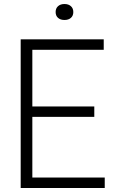

<svg xmlns="http://www.w3.org/2000/svg" viewBox="-20 -936 568 956"><path d="M83 0V-740H496.5V-688H141V-52H501.5V0ZM125.5 -354V-406H449.5V-354ZM301 -836.5Q281 -836.5 269 -847Q257 -857.5 257 -876Q257 -894.5 269 -905.2Q281 -916 301 -916Q321 -916 333 -905.2Q345 -894.5 345 -876Q345 -857.5 333 -847Q321 -836.5 301 -836.5Z"/></svg>

Font: Encode Sans SemiCondensed Light
Style: Regular
Weight: 300
Width: 4
Designer: Multiple Designers
Foundry: Impallari Type
Version: Version 3.002